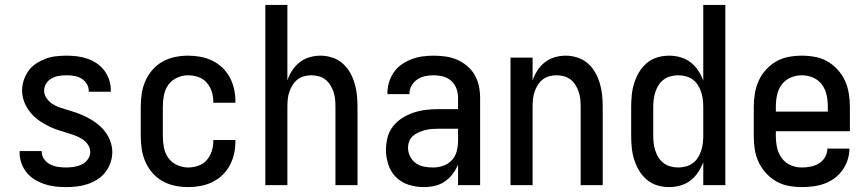

<svg xmlns="http://www.w3.org/2000/svg" viewBox="-20 -755 3540 783"><path d="M249 8Q227 8 205 5.5Q183 3 162 -4Q141 -11 122 -22.5Q103 -34 89 -51Q75 -68 67.5 -89Q60 -110 60 -132V-139H150V-136Q150 -120 160 -106Q170 -92 185 -84.5Q200 -77 216.5 -74.5Q233 -72 249 -72Q265 -72 281.5 -74.5Q298 -77 313 -84Q328 -91 338 -105Q348 -119 348 -135Q348 -152 338 -166Q328 -180 313.5 -189Q299 -198 283 -203.5Q267 -209 251 -214Q235 -219 219 -224Q203 -229 188 -236Q173 -243 158 -251.5Q143 -260 130 -270.5Q117 -281 106 -294Q95 -307 87 -321.5Q79 -336 74.5 -352.5Q70 -369 70 -386Q70 -407 77 -428Q84 -449 96.5 -466.5Q109 -484 127.5 -496Q146 -508 166 -515.5Q186 -523 207.5 -525.5Q229 -528 251 -528Q272 -528 293.5 -525.5Q315 -523 335.5 -516Q356 -509 374 -497Q392 -485 405 -468Q418 -451 425 -430Q432 -409 432 -388V-381H342V-384Q342 -400 333.5 -413.5Q325 -427 311.5 -435Q298 -443 282.5 -445.5Q267 -448 251 -448Q235 -448 220 -445.5Q205 -443 191 -435.5Q177 -428 168.5 -414.5Q160 -401 160 -385Q160 -369 170 -354.5Q180 -340 194 -331Q208 -322 224 -316.5Q240 -311 256 -306.5Q272 -302 288 -296.5Q304 -291 319.5 -284Q335 -277 349.5 -268.5Q364 -260 377.5 -249.5Q391 -239 402 -226.5Q413 -214 421 -199Q429 -184 433.5 -168Q438 -152 438 -135Q438 -113 430.5 -91.5Q423 -70 409.5 -52.5Q396 -35 377 -23Q358 -11 336.5 -4Q315 3 293 5.5Q271 8 249 8Z M747 8Q720 8 693.5 2.5Q667 -3 643.5 -16Q620 -29 602 -49.5Q584 -70 573 -95Q562 -120 558 -146.5Q554 -173 554 -200V-320Q554 -347 558 -373.5Q562 -400 573 -425Q584 -450 602 -470.5Q620 -491 643.5 -504Q667 -517 693.5 -522.5Q720 -528 747 -528Q772 -528 797 -523.5Q822 -519 845 -508Q868 -497 886.5 -479.5Q905 -462 917 -439.5Q929 -417 934.5 -392.5Q940 -368 940 -342V-336H850V-340Q850 -361 843.5 -381.5Q837 -402 823 -418Q809 -434 788.5 -441Q768 -448 747 -448Q724 -448 702 -438Q680 -428 666.5 -409Q653 -390 648.5 -366.5Q644 -343 644 -320V-200Q644 -177 648.5 -153.5Q653 -130 666.5 -111Q680 -92 702 -82Q724 -72 747 -72Q768 -72 788.5 -79Q809 -86 823 -102Q837 -118 843.5 -138.5Q850 -159 850 -180V-184H940V-178Q940 -152 934.5 -127.5Q929 -103 917 -80.5Q905 -58 886.5 -40.5Q868 -23 845 -12Q822 -1 797 3.5Q772 8 747 8Z M1062 0V-735H1152V-427Q1159 -448 1171.5 -467.5Q1184 -487 1202 -501Q1220 -515 1242 -521.5Q1264 -528 1287 -528Q1311 -528 1334.5 -520.5Q1358 -513 1376.5 -497Q1395 -481 1407 -460Q1419 -439 1426 -415.5Q1433 -392 1435.5 -368Q1438 -344 1438 -320V0H1348V-320Q1348 -335 1346.5 -350.5Q1345 -366 1340 -380.5Q1335 -395 1327 -408Q1319 -421 1307 -430.5Q1295 -440 1280 -444Q1265 -448 1250 -448Q1235 -448 1220 -444Q1205 -440 1193 -430.5Q1181 -421 1173 -408Q1165 -395 1160 -380.5Q1155 -366 1153.5 -350.5Q1152 -335 1152 -320V0Z M1708 8Q1678 8 1648 -1Q1618 -10 1596 -31.5Q1574 -53 1564 -83Q1554 -113 1554 -143Q1554 -169 1560.5 -194.5Q1567 -220 1583 -240Q1599 -260 1621 -274Q1643 -288 1667.5 -296Q1692 -304 1717.5 -307Q1743 -310 1769 -310H1848V-355Q1848 -375 1841.5 -393.5Q1835 -412 1820.5 -425Q1806 -438 1787 -443Q1768 -448 1749 -448Q1731 -448 1714 -444.5Q1697 -441 1682.5 -431.5Q1668 -422 1659 -406.5Q1650 -391 1650 -374V-371H1560V-376Q1560 -399 1567 -421Q1574 -443 1587 -461.5Q1600 -480 1619 -493Q1638 -506 1659.5 -514Q1681 -522 1703.5 -525Q1726 -528 1749 -528Q1773 -528 1797.5 -524.5Q1822 -521 1844 -511.5Q1866 -502 1885 -486Q1904 -470 1916 -449Q1928 -428 1933 -404Q1938 -380 1938 -355V0H1848V-84Q1840 -64 1826 -45.5Q1812 -27 1793.5 -14.5Q1775 -2 1753 3Q1731 8 1708 8ZM1746 -72Q1767 -72 1787.5 -79Q1808 -86 1822.5 -101.5Q1837 -117 1842.5 -138Q1848 -159 1848 -180V-230H1769Q1755 -230 1741 -229Q1727 -228 1714 -224.5Q1701 -221 1688 -215.5Q1675 -210 1664.5 -201Q1654 -192 1649 -179Q1644 -166 1644 -152Q1644 -134 1652.5 -117Q1661 -100 1676 -89.5Q1691 -79 1709 -75.5Q1727 -72 1746 -72Z M2062 0V-520H2152V-427Q2159 -448 2171.5 -467.5Q2184 -487 2202 -501Q2220 -515 2242 -521.5Q2264 -528 2287 -528Q2311 -528 2334.5 -520.5Q2358 -513 2376.5 -497Q2395 -481 2407 -460Q2419 -439 2426 -415.5Q2433 -392 2435.5 -368Q2438 -344 2438 -320V0H2348V-320Q2348 -335 2346.5 -350.5Q2345 -366 2340 -380.5Q2335 -395 2327 -408Q2319 -421 2307 -430.5Q2295 -440 2280 -444Q2265 -448 2250 -448Q2235 -448 2220 -444Q2205 -440 2193 -430.5Q2181 -421 2173 -408Q2165 -395 2160 -380.5Q2155 -366 2153.5 -350.5Q2152 -335 2152 -320V0Z M2709 8Q2684 8 2660.5 1Q2637 -6 2618 -22Q2599 -38 2586.5 -59Q2574 -80 2566.5 -103.5Q2559 -127 2556.5 -151.5Q2554 -176 2554 -200V-320Q2554 -344 2556.5 -368.5Q2559 -393 2566.5 -416.5Q2574 -440 2586.5 -461Q2599 -482 2618 -498Q2637 -514 2660.5 -521Q2684 -528 2709 -528Q2732 -528 2755 -521.5Q2778 -515 2796 -501Q2814 -487 2827 -467.5Q2840 -448 2848 -426V-735H2938V0H2848V-94Q2840 -72 2827 -52.5Q2814 -33 2796 -19Q2778 -5 2755 1.5Q2732 8 2709 8ZM2746 -72Q2761 -72 2776.5 -76Q2792 -80 2804.5 -89Q2817 -98 2825.5 -111Q2834 -124 2839 -139Q2844 -154 2846 -169.5Q2848 -185 2848 -200V-320Q2848 -335 2846 -350.5Q2844 -366 2839 -381Q2834 -396 2825.5 -409Q2817 -422 2804.5 -431Q2792 -440 2776.5 -444Q2761 -448 2746 -448Q2731 -448 2715.5 -444Q2700 -440 2687.5 -431Q2675 -422 2666.5 -409Q2658 -396 2653 -381Q2648 -366 2646 -350.5Q2644 -335 2644 -320V-200Q2644 -185 2646 -169.5Q2648 -154 2653 -139Q2658 -124 2666.5 -111Q2675 -98 2687.5 -89Q2700 -80 2715.5 -76Q2731 -72 2746 -72Z M3250 8Q3223 8 3196 3Q3169 -2 3145.5 -15.5Q3122 -29 3103.5 -49.5Q3085 -70 3073.5 -94.5Q3062 -119 3058 -146Q3054 -173 3054 -200V-320Q3054 -347 3058.5 -374Q3063 -401 3074 -425.5Q3085 -450 3103.5 -470.5Q3122 -491 3145.5 -504.5Q3169 -518 3196 -523Q3223 -528 3250 -528Q3277 -528 3304 -523Q3331 -518 3354.5 -504.5Q3378 -491 3396.5 -470.5Q3415 -450 3426 -425.5Q3437 -401 3441.5 -374Q3446 -347 3446 -320V-220H3144V-200Q3144 -176 3149 -153Q3154 -130 3168 -110.5Q3182 -91 3204 -81.5Q3226 -72 3250 -72Q3268 -72 3286 -75.5Q3304 -79 3319.5 -88.5Q3335 -98 3344.5 -114Q3354 -130 3354 -149H3444Q3444 -125 3436.5 -102.5Q3429 -80 3415.5 -61Q3402 -42 3383 -28Q3364 -14 3342 -6Q3320 2 3296.5 5Q3273 8 3250 8ZM3144 -300H3356V-320Q3356 -344 3351 -367.5Q3346 -391 3332 -410Q3318 -429 3296 -438.5Q3274 -448 3250 -448Q3226 -448 3204 -438.5Q3182 -429 3168 -410Q3154 -391 3149 -367.5Q3144 -344 3144 -320Z"/></svg>

Font: Iosevka Custom Medium
Style: Regular
Weight: 500
Monospace: yes
Designer: Belleve Invis
Foundry: Belleve Invis
Version: Version 32.5.0; ttfautohint (v1.8.4)